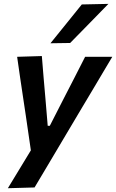

<svg xmlns="http://www.w3.org/2000/svg" viewBox="-20 -798 613 1014"><path d="M21.5 196Q51 147.5 82.2 96.2Q113.5 45 143 -4Q136.5 -50 129.5 -96.8Q122.5 -143.5 116 -189.5L102.5 -279.5Q94.5 -333 86.2 -388.8Q78 -444.5 70.5 -498L201 -502Q205.5 -444.5 210.2 -389.2Q215 -334 220 -276.5L232 -133.5H243L316 -276.5Q345 -333 373 -387.2Q401 -441.5 429.5 -498H573Q549 -458 526.8 -420.5Q504.5 -383 478 -338.2Q451.5 -293.5 414 -231L330.5 -90.5Q274 4.5 234.5 71.2Q195 138 162.5 192ZM246.5 -569.5Q288.5 -621.5 329.5 -672.2Q370.5 -723 412 -774.5L552.5 -777.5Q500.5 -724 450 -672.5Q399.5 -621 350.5 -571Z"/></svg>

Font: Commissioner SemiBold
Style: Italic
Weight: 600
Italic angle: -12°
Designer: Kostas Bartsokas
Foundry: Kostas Bartsokas
Version: Version 1.000; ttfautohint (v1.8.3)